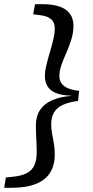

<svg xmlns="http://www.w3.org/2000/svg" viewBox="-39 -735 441 915"><path d="M338 -302 333 -254Q286 -248 258 -234Q230 -220 217.5 -197.5Q205 -175 205 -143Q205 -122 209 -99.5Q213 -77 217.5 -52Q222 -27 222 1Q222 52 200 87.5Q178 123 132 141.5Q86 160 15 160H-19L-11 111L16 108Q62 104 88 90.5Q114 77 125 52Q136 27 136 -11Q136 -30 135 -52Q134 -74 133 -96Q132 -118 132 -137Q132 -181 152 -211Q172 -241 210 -257.5Q248 -274 301 -278L300 -279Q235 -281 205 -304.5Q175 -328 175 -372Q175 -395 182 -424.5Q189 -454 198.5 -485.5Q208 -517 215 -546.5Q222 -576 222 -600Q222 -628 204.5 -643.5Q187 -659 150 -663L119 -667L128 -715H164Q237 -715 274 -689Q311 -663 311 -612Q311 -579 301 -547Q291 -515 277.5 -484.5Q264 -454 254 -426Q244 -398 244 -373Q244 -354 253 -339.5Q262 -325 282.5 -315.5Q303 -306 338 -302Z"/></svg>

Font: Source Serif 4 Medium
Style: Italic
Weight: 500
Italic angle: -12°
Designer: Frank Grießhammer
Foundry: Adobe Systems Incorporated
Version: Version 4.004;hotconv 1.0.116;makeotfexe 2.5.65601